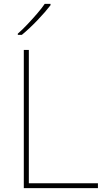

<svg xmlns="http://www.w3.org/2000/svg" viewBox="-20 -972 546 992"><path d="M103 0V-714H129V-25H486V0ZM241 -945Q215 -911 174 -868Q133 -825 93 -792H72V-798Q95 -818 121.5 -846Q148 -874 172.5 -902.5Q197 -931 211 -952H241Z"/></svg>

Font: Noto Sans Tamil Thin
Style: Regular
Weight: 100
Designer: Jelle Bosma - Monotype Design Team
Foundry: Monotype Imaging Inc.
Version: Version 2.004; ttfautohint (v1.8.4.7-5d5b)